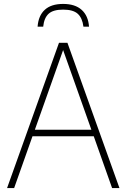

<svg xmlns="http://www.w3.org/2000/svg" viewBox="-20 -958 644 978"><path d="M16 0 280.5 -740H323.5L588.5 0H551L457.5 -264H145.5L52 0ZM157.5 -297H445.5L301.5 -703ZM171.5 -822Q175.5 -878 208 -908Q240.5 -938 301.5 -938Q362.5 -938 396 -907.8Q429.5 -877.5 433.5 -822H405Q399.5 -866.5 376 -887.8Q352.5 -909 301.5 -909Q250.5 -909 227.5 -887.8Q204.5 -866.5 200 -822Z"/></svg>

Font: Encode Sans SmCnd Th
Style: Regular
Weight: 100
Width: 4
Designer: Multiple Designers
Foundry: Impallari Type
Version: Version 3.002; ttfautohint (v1.8.3) -l 8 -r 50 -G 200 -x 14 